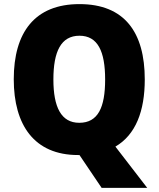

<svg xmlns="http://www.w3.org/2000/svg" viewBox="-20 -745 772 935"><path d="M685 -358C685 -587 587 -725 367 -725C149 -725 47 -587 47 -359C47 -136 147 10 360 10H367L475 170H697L542 -31C641 -89 685 -204 685 -358ZM240 -358C240 -494 277 -571 367 -571C456 -571 492 -495 492 -358C492 -221 457 -147 366 -147C278 -147 240 -223 240 -358Z"/></svg>

Font: Noto Sans Khmer SemiCondensed Black
Style: Regular
Weight: 900
Width: 4
Designer: Danh Hong and the Monotype Design Team
Foundry: Monotype Imaging Inc.
Version: Version 2.004